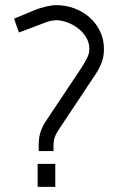

<svg xmlns="http://www.w3.org/2000/svg" viewBox="-20 -730 465 750"><path d="M196 0V-90H127V0ZM386 -539Q386 -507 376.5 -484Q367 -461 356 -444L213 -229Q203 -215 196 -199.5Q189 -184 189 -161V-140H131V-160Q131 -195 139.5 -218Q148 -241 160 -258L296 -462Q307 -479 318 -499Q329 -519 329 -538Q329 -564 316 -585Q303 -606 283.5 -620.5Q264 -635 241.5 -643Q219 -651 201 -651Q189 -651 176.5 -648Q164 -645 152 -640L54 -603L35 -657L119 -692Q136 -699 160 -704.5Q184 -710 200 -710Q236 -710 270 -697.5Q304 -685 329.5 -662.5Q355 -640 370.5 -608.5Q386 -577 386 -539Z"/></svg>

Font: Marvel
Style: Regular
Weight: 400
Designer: Carolina Trebol
Foundry: Carolina Trebol
Version: Version 1.001